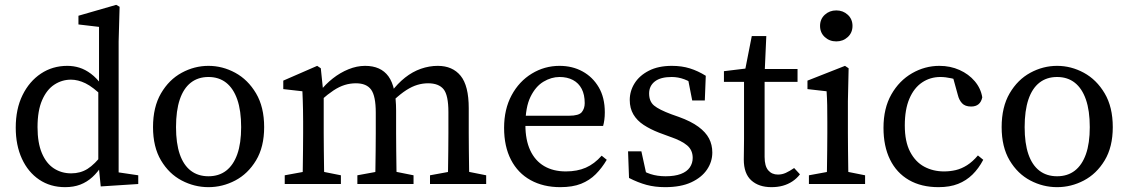

<svg xmlns="http://www.w3.org/2000/svg" viewBox="-20 -760 4661 793"><path d="M249 13Q188 13 142 -18Q96 -49 70.5 -104.5Q45 -160 45 -233Q45 -310 73 -367Q101 -424 149 -456Q197 -488 258 -488Q284 -488 308 -480.5Q332 -473 355.5 -455.5Q379 -438 402 -407H417L407 -359Q364 -401 333 -416Q302 -431 273 -431Q236 -431 204.5 -410.5Q173 -390 154 -346.5Q135 -303 135 -235Q135 -170 153 -127.5Q171 -85 202.5 -64.5Q234 -44 274 -44Q312 -44 341.5 -62.5Q371 -81 405 -125L414 -78H402Q384 -49 361.5 -28.5Q339 -8 311.5 2.5Q284 13 249 13ZM396 10 386 -91V-93V-386L389 -399V-649L304 -659V-695L460 -740L474 -732L470 -589V-48L551 -36V0Z M841 13Q783 13 730.5 -14.5Q678 -42 645 -97.5Q612 -153 612 -235Q612 -318 645 -374.5Q678 -431 730.5 -459.5Q783 -488 841 -488Q899 -488 951.5 -459.5Q1004 -431 1037.5 -374.5Q1071 -318 1071 -235Q1071 -153 1037.5 -97.5Q1004 -42 951.5 -14.5Q899 13 841 13ZM841 -32Q884 -32 914 -55Q944 -78 960 -123Q976 -168 976 -235Q976 -303 960 -349Q944 -395 914 -418.5Q884 -442 841 -442Q798 -442 768 -418.5Q738 -395 722.5 -349Q707 -303 707 -235Q707 -168 722.5 -123Q738 -78 768 -55Q798 -32 841 -32Z M1156 0V-36L1265 -56H1288L1388 -36V0ZM1229 0Q1230 -23 1230.5 -60.5Q1231 -98 1231.5 -138.5Q1232 -179 1232 -210V-258Q1232 -286 1231.5 -306.5Q1231 -327 1230.5 -345Q1230 -363 1229 -383L1150 -392V-427L1290 -488L1305 -478L1317 -362V-360V-210Q1317 -179 1317.5 -138.5Q1318 -98 1318.5 -60.5Q1319 -23 1320 0ZM1456 0V-36L1565 -56H1588L1688 -36V0ZM1529 0Q1530 -23 1530.5 -60Q1531 -97 1531.5 -137.5Q1532 -178 1532 -210V-295Q1532 -363 1513 -389.5Q1494 -416 1450 -416Q1426 -416 1403.5 -409Q1381 -402 1357.5 -386.5Q1334 -371 1307 -347L1291 -381H1300Q1324 -412 1354.5 -436Q1385 -460 1419.5 -474Q1454 -488 1488 -488Q1553 -488 1584.5 -444.5Q1616 -401 1616 -303V-210Q1616 -178 1616.5 -137.5Q1617 -97 1617.5 -60Q1618 -23 1619 0ZM1756 0V-36L1865 -56H1888L1988 -36V0ZM1829 0Q1830 -23 1830.5 -60Q1831 -97 1831.5 -137.5Q1832 -178 1832 -210V-297Q1832 -367 1812 -391.5Q1792 -416 1748 -416Q1726 -416 1704 -409.5Q1682 -403 1658.5 -388Q1635 -373 1607 -347L1587 -379H1595Q1622 -415 1653 -439.5Q1684 -464 1718.5 -476Q1753 -488 1788 -488Q1849 -488 1882.5 -447Q1916 -406 1916 -313V-210Q1916 -178 1916.5 -137.5Q1917 -97 1917.5 -60Q1918 -23 1919 0Z M2294 13Q2224 13 2171.5 -16Q2119 -45 2090.5 -100Q2062 -155 2062 -232Q2062 -309 2093 -366.5Q2124 -424 2176.5 -456Q2229 -488 2291 -488Q2344 -488 2386 -465Q2428 -442 2453 -399.5Q2478 -357 2478 -296Q2478 -279 2476 -264.5Q2474 -250 2471 -240H2101V-282H2330Q2371 -282 2383 -297Q2395 -312 2395 -334Q2395 -369 2382.5 -393Q2370 -417 2346.5 -429.5Q2323 -442 2291 -442Q2257 -442 2224.5 -422.5Q2192 -403 2171 -360Q2150 -317 2150 -244Q2150 -182 2170 -139Q2190 -96 2227.5 -74Q2265 -52 2317 -52Q2364 -52 2399.5 -67.5Q2435 -83 2465 -117L2486 -100Q2466 -66 2440.5 -40.5Q2415 -15 2380 -1Q2345 13 2294 13Z M2727 13Q2685 13 2650 3.5Q2615 -6 2578 -25L2574 -135H2629L2655 -16H2614V-69Q2639 -50 2667 -41Q2695 -32 2729 -32Q2767 -32 2792 -41.5Q2817 -51 2829 -68.5Q2841 -86 2841 -108Q2841 -140 2818 -159.5Q2795 -179 2748 -195L2702 -212Q2666 -226 2638.5 -244Q2611 -262 2596 -287.5Q2581 -313 2581 -347Q2581 -384 2601 -416Q2621 -448 2660 -468Q2699 -488 2755 -488Q2796 -488 2829.5 -477.5Q2863 -467 2895 -447L2891 -345H2839L2819 -447H2856V-404Q2832 -423 2806.5 -432.5Q2781 -442 2754 -442Q2708 -442 2684.5 -423.5Q2661 -405 2661 -374Q2661 -341 2681.5 -324Q2702 -307 2753 -288L2784 -277Q2834 -259 2864.5 -236.5Q2895 -214 2908.5 -188Q2922 -162 2922 -130Q2922 -92 2900 -59.5Q2878 -27 2835 -7Q2792 13 2727 13Z M3095 -422V-475H3274V-422ZM3166 13Q3114 13 3083 -15Q3052 -43 3052 -101Q3052 -120 3052.5 -138.5Q3053 -157 3053 -186V-422H2970V-466L3094 -481L3053 -448L3085 -611H3145L3138 -455V-435V-112Q3138 -74 3153 -56.5Q3168 -39 3193 -39Q3210 -39 3225.5 -46Q3241 -53 3260 -66L3284 -40Q3271 -23 3253 -11Q3235 1 3213.5 7Q3192 13 3166 13Z M3321 0V-36L3430 -56H3453L3553 -36V0ZM3394 0Q3395 -23 3395.5 -60.5Q3396 -98 3396.5 -138.5Q3397 -179 3397 -210V-257Q3397 -298 3396.5 -325.5Q3396 -353 3394 -383L3315 -392V-427L3470 -488L3485 -478L3482 -342V-210Q3482 -179 3482.5 -138.5Q3483 -98 3483.5 -60.5Q3484 -23 3485 0ZM3434 -589Q3406 -589 3386.5 -607Q3367 -625 3367 -653Q3367 -681 3386.5 -699Q3406 -717 3434 -717Q3462 -717 3481.5 -699Q3501 -681 3501 -653Q3501 -625 3481.5 -607Q3462 -589 3434 -589Z M3856 13Q3785 13 3734 -16.5Q3683 -46 3656 -101Q3629 -156 3629 -232Q3629 -313 3661.5 -370Q3694 -427 3747 -457.5Q3800 -488 3860 -488Q3905 -488 3943 -471Q3981 -454 4006 -424.5Q4031 -395 4037 -358Q4033 -339 4021.5 -329.5Q4010 -320 3991 -320Q3966 -320 3953.5 -333.5Q3941 -347 3936 -368L3912 -455L3960 -417Q3935 -431 3910 -436.5Q3885 -442 3864 -442Q3822 -442 3788.5 -419.5Q3755 -397 3736 -352.5Q3717 -308 3717 -242Q3717 -175 3739 -133Q3761 -91 3797.5 -71.5Q3834 -52 3879 -52Q3904 -52 3927.5 -57.5Q3951 -63 3974 -77.5Q3997 -92 4019 -118L4041 -100Q4022 -64 3996.5 -39Q3971 -14 3937 -0.5Q3903 13 3856 13Z M4346 13Q4288 13 4235.5 -14.5Q4183 -42 4150 -97.5Q4117 -153 4117 -235Q4117 -318 4150 -374.5Q4183 -431 4235.5 -459.5Q4288 -488 4346 -488Q4404 -488 4456.5 -459.5Q4509 -431 4542.5 -374.5Q4576 -318 4576 -235Q4576 -153 4542.5 -97.5Q4509 -42 4456.5 -14.5Q4404 13 4346 13ZM4346 -32Q4389 -32 4419 -55Q4449 -78 4465 -123Q4481 -168 4481 -235Q4481 -303 4465 -349Q4449 -395 4419 -418.5Q4389 -442 4346 -442Q4303 -442 4273 -418.5Q4243 -395 4227.5 -349Q4212 -303 4212 -235Q4212 -168 4227.5 -123Q4243 -78 4273 -55Q4303 -32 4346 -32Z"/></svg>

Font: Source Serif 4 Variable
Style: Regular
Weight: 400
Designer: Frank Grießhammer
Foundry: Adobe
Version: Version 4.005;hotconv 1.1.0;makeotfexe 2.6.0